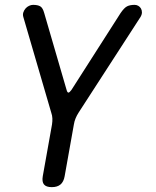

<svg xmlns="http://www.w3.org/2000/svg" viewBox="-20 -580 640 790"><path d="M193 190Q170 190 161 179Q152 168 156 145L194 -68Q196 -81 195.5 -93Q195 -105 191 -116L76 -510Q73 -520 76 -529Q79 -538 85 -545Q91 -552 99.5 -556Q108 -560 116 -560Q135 -560 145.5 -554Q156 -548 162 -526L254 -210Q257 -199 261.5 -199Q266 -199 274 -210L476 -526Q491 -548 503 -554Q515 -560 534 -560Q542 -560 549 -556Q556 -552 560 -545Q564 -538 564 -529Q564 -520 558 -510L303 -116Q296 -105 291 -93Q286 -81 284 -68L246 145Q242 168 229 179Q216 190 193 190Z"/></svg>

Font: Maple Mono Normal NL
Style: Italic
Weight: 400
Italic angle: -10°
Monospace: yes
Designer: subframe7536
Version: Version 7.000